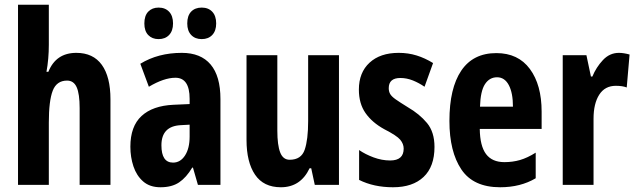

<svg xmlns="http://www.w3.org/2000/svg" viewBox="-20 -780 2684 810"><path d="M186 -591Q186 -562 183.5 -533Q181 -504 176 -477H184Q216 -557 302 -557Q373 -557 409.5 -506.5Q446 -456 446 -361V0H316V-324Q316 -384 303.5 -412Q291 -440 263 -440Q219 -440 202.5 -397.5Q186 -355 186 -263V0H56V-760H186Z M747 -557Q827 -557 868.5 -508Q910 -459 910 -362V0H815L794 -73H791Q766 -31 735.5 -10.5Q705 10 657 10Q612 10 584 -14.5Q556 -39 543 -78Q530 -117 530 -161Q530 -247 577 -290.5Q624 -334 712 -338L780 -341V-363Q780 -452 720 -452Q672 -452 608 -414L572 -511Q647 -557 747 -557ZM743 -252Q661 -248 661 -167Q661 -94 710 -94Q741 -94 760.5 -124Q780 -154 780 -204V-254ZM589 -681Q589 -714 605.5 -731Q622 -748 649 -748Q677 -748 693.5 -730.5Q710 -713 710 -681Q710 -650 693.5 -632.5Q677 -615 649 -615Q622 -615 605.5 -632Q589 -649 589 -681ZM770 -681Q770 -714 786.5 -731Q803 -748 831 -748Q859 -748 875.5 -730.5Q892 -713 892 -681Q892 -650 875.5 -632.5Q859 -615 831 -615Q803 -615 786.5 -632.5Q770 -650 770 -681Z M1410 -547V0H1308L1293 -70H1286Q1248 10 1165 10Q1092 10 1056 -43Q1020 -96 1020 -190V-547H1150V-229Q1150 -168 1162 -137Q1174 -106 1202 -106Q1251 -106 1265.5 -148.5Q1280 -191 1280 -269V-547Z M1813 -160Q1813 -77 1767 -33.5Q1721 10 1638 10Q1557 10 1495 -21V-147Q1521 -129 1556 -116Q1591 -103 1626 -103Q1683 -103 1683 -153Q1683 -173 1668.5 -190.5Q1654 -208 1601 -235Q1550 -263 1522 -303Q1494 -343 1494 -402Q1494 -474 1539 -515.5Q1584 -557 1662 -557Q1702 -557 1737.5 -546Q1773 -535 1807 -514L1771 -414Q1748 -430 1722 -440.5Q1696 -451 1669 -451Q1620 -451 1620 -408Q1620 -394 1626 -383.5Q1632 -373 1649 -361Q1666 -349 1700 -328Q1750 -299 1781.5 -261Q1813 -223 1813 -160Z M2074 -556Q2166 -556 2215.5 -489Q2265 -422 2265 -309V-236H2004Q2005 -164 2030.5 -130Q2056 -96 2108 -96Q2143 -96 2174 -105Q2205 -114 2240 -136V-28Q2176 10 2090 10Q1977 10 1926.5 -65Q1876 -140 1876 -270Q1876 -408 1926 -482Q1976 -556 2074 -556ZM2077 -454Q2045 -454 2026 -425Q2007 -396 2005 -330H2144Q2144 -388 2126.5 -421Q2109 -454 2077 -454Z M2591 -557Q2611 -557 2636 -550L2624 -411Q2606 -418 2578 -418Q2532 -418 2508 -380.5Q2484 -343 2484 -279V0H2354V-547H2454L2473 -457H2479Q2495 -496 2523.5 -526.5Q2552 -557 2591 -557Z"/></svg>

Font: Noto Sans Armenian ExtraCondensed
Style: Bold
Weight: 700
Width: 2
Designer: Monotype Design Team
Foundry: Monotype Imaging Inc.
Version: Version 2.008; ttfautohint (v1.8.4.7-5d5b)